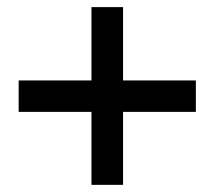

<svg xmlns="http://www.w3.org/2000/svg" viewBox="-20 -558 600 537"><path d="M324.2 -333H527.8V-245.1H324.2V-41H235.8V-245.1H32.2V-333H235.8V-538.1H324.2Z"/></svg>

Font: Overused Grotesk Medium
Style: Regular
Weight: 500
Version: Version 0.002